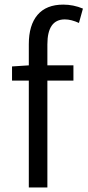

<svg xmlns="http://www.w3.org/2000/svg" viewBox="-20 -829 387 849"><path d="M346.7 -791 329.1 -727.5Q294.9 -743.2 266.6 -743.2Q189.5 -743.2 189.5 -632.8V-540H304.7V-472.7H189.5V0H107.4V-472.7H33.2V-535.2L107.4 -540V-633.8Q107.4 -717.8 146 -763.2Q184.6 -808.6 259.8 -808.6Q304.7 -808.6 346.7 -791Z"/></svg>

Font: Gen Shin Gothic Normal
Style: Regular
Weight: 300
Designer: [Source Han Sans]
Ryoko NISHIZUKA  (kana & ideographs); Paul D. Hunt (Latin, Greek & Cyrillic); Wenlong ZHANG  (bopomofo
Version: Version 1.002.20150607